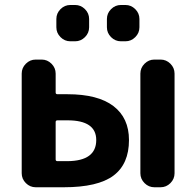

<svg xmlns="http://www.w3.org/2000/svg" viewBox="-20 -791 803 790"><path d="M209 -410.2Q209 -403.3 216.8 -403.3H257.8Q382.8 -403.3 446.8 -354.5Q510.7 -305.7 510.7 -214.8Q510.7 -116.2 446.8 -68.4Q382.8 -20.5 242.2 -20.5H127Q103.5 -20.5 86.4 -37.6Q69.3 -54.7 69.3 -78.1V-488.3Q69.3 -511.7 86.4 -528.8Q103.5 -545.9 127 -545.9H151.4Q174.8 -545.9 191.9 -528.8Q209 -511.7 209 -488.3ZM376 -214.8Q376 -295.9 257.8 -295.9H216.8Q209 -295.9 209 -289.1V-134.8Q209 -127.9 216.8 -127.9H257.8Q376 -128.9 376 -214.8ZM615.2 -20.5Q591.8 -20.5 574.7 -37.6Q557.6 -54.7 557.6 -78.1V-488.3Q557.6 -511.7 574.7 -528.8Q591.8 -545.9 615.2 -545.9H640.6Q664.1 -545.9 681.2 -528.8Q698.2 -511.7 698.2 -488.3V-78.1Q698.2 -54.7 681.2 -37.6Q664.1 -20.5 640.6 -20.5ZM269.5 -621.1Q246.1 -621.1 229 -638.2Q211.9 -655.3 211.9 -678.7V-712.9Q211.9 -736.3 229 -753.4Q246.1 -770.5 269.5 -770.5H289.1Q312.5 -770.5 329.6 -753.4Q346.7 -736.3 346.7 -712.9V-678.7Q346.7 -655.3 329.6 -638.2Q312.5 -621.1 289.1 -621.1ZM477.5 -621.1Q454.1 -621.1 437 -638.2Q419.9 -655.3 419.9 -678.7V-712.9Q419.9 -736.3 437 -753.4Q454.1 -770.5 477.5 -770.5H496.1Q519.5 -770.5 536.6 -753.4Q553.7 -736.3 553.7 -712.9V-678.7Q553.7 -655.3 536.6 -638.2Q519.5 -621.1 496.1 -621.1Z"/></svg>

Font: Gen Jyuu Gothic P Bold
Style: Bold
Weight: 700
Designer: [Source Han Sans]
Ryoko NISHIZUKA  (kana & ideographs); Paul D. Hunt (Latin, Greek & Cyrillic); Wenlong ZHANG  (bopomofo
Version: Version 1.002.20150607